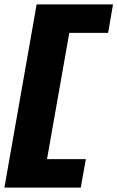

<svg xmlns="http://www.w3.org/2000/svg" viewBox="-25 -720 532 870"><path d="M487 -700H141L-5 130H341L364 1H188L289 -571H465Z"/></svg>

Font: Geom Black
Style: Bold Italic
Weight: 900
Italic angle: -10°
Version: Version 1.102